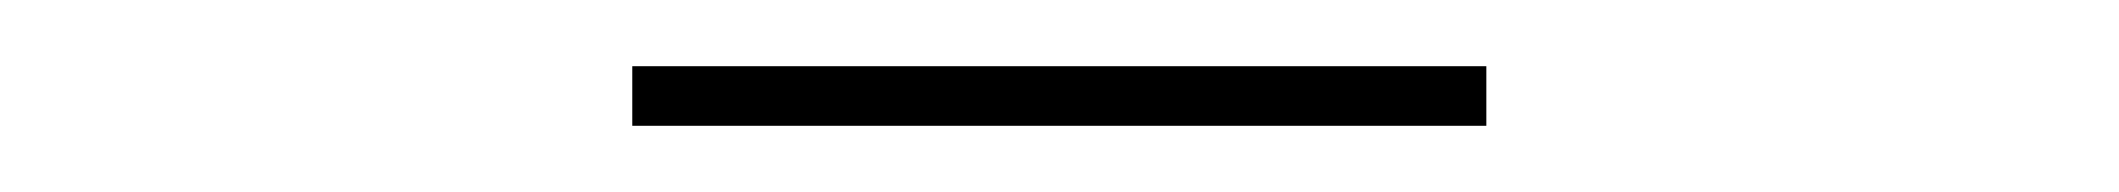

<svg xmlns="http://www.w3.org/2000/svg" viewBox="-20 -696 640 58"><path d="M171 -676H429V-658H171Z"/></svg>

Font: IBM Plex Sans Arabic Thin
Style: Regular
Weight: 100
Designer: Mike Abbink, Paul van der Laan, Pieter van Rosmalen, Wael Morcos, Khajak Apelian
Foundry: Bold Monday
Version: Version 1.101